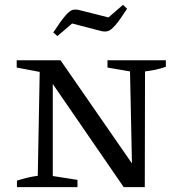

<svg xmlns="http://www.w3.org/2000/svg" viewBox="-20 -773 741 793"><path d="M424 -524H665V-497Q641 -489 622 -485Q603 -481 579 -478L578 0H491L198 -426V-46L300 -30V0H50V-27Q72 -34 93 -39Q114 -44 136 -47L144 -476L49 -494V-524H230L525 -98L517 -478L424 -494ZM217 -624 200 -639Q233 -689 251 -709.5Q269 -730 281.5 -732.5Q294 -735 309 -731L428 -701L488 -753L505 -737Q474 -689 456 -668.5Q438 -648 425.5 -644.5Q413 -641 397 -645L278 -676Z"/></svg>

Font: Piazzolla SC
Style: Regular
Weight: 400
Designer: Juan Pablo del Peral
Foundry: Huerta Tipografica
Version: Version 1.330